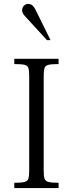

<svg xmlns="http://www.w3.org/2000/svg" viewBox="-20 -960 371 980"><path d="M53 0V-27Q90 -27 106 -31.5Q122 -36 125.5 -49Q129 -62 129 -89V-571Q129 -598 125.5 -611.5Q122 -625 106 -629Q90 -633 53 -633V-660H279V-633Q243 -633 227 -629Q211 -625 207 -611.5Q203 -598 203 -571V-89Q203 -62 207 -49Q211 -36 227 -31.5Q243 -27 279 -27V0ZM220 -755 117 -867Q102 -883 97.5 -890.5Q93 -898 93 -908Q93 -921 102 -930.5Q111 -940 123 -940Q137 -940 146 -932Q155 -924 162 -909L238 -755Z"/></svg>

Font: Frank Ruhl Libre Light
Style: Regular
Weight: 300
Designer: Yanek Iontef
Foundry: Fontef
Version: Version 6.003;gftools[0.9.30]